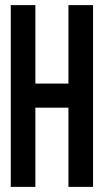

<svg xmlns="http://www.w3.org/2000/svg" viewBox="-20 -731 406 749"><path d="M118 -405H247V-711H343V-2H247V-311H118V-2H22V-711H118Z"/></svg>

Font: Fundamental  Brigade Condensed
Style: Regular
Weight: 400
Width: 3
Designer: Peter Wiegel, original typeface by Carl Albert Fahrenwaldt 1901
Foundry: Peter Wiegel
Version: Version 0.000 2012 initial release